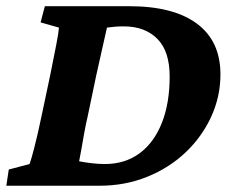

<svg xmlns="http://www.w3.org/2000/svg" viewBox="-28 -593 749 613"><path d="M115.2 -573.2H384.8Q525.4 -573.2 600.6 -517.6Q675.8 -461.9 675.8 -355.5Q675.8 -284.2 646 -219.7Q616.2 -155.3 564 -106Q511.7 -56.6 441.4 -28.3Q371.1 0 290 0H-7.8L0 -51.8L66.4 -69.3Q71.3 -82 81.5 -121.6Q91.8 -161.1 104.5 -221.7L132.8 -355.5Q144.5 -414.1 151.9 -451.7Q159.2 -489.3 160.2 -504.9L101.6 -521.5ZM313.5 -504.9Q310.5 -492.2 301.3 -450.7Q292 -409.2 279.3 -352.5L252 -221.7Q246.1 -197.3 240.7 -167Q235.4 -136.7 231 -111.8Q226.6 -86.9 224.6 -78.1Q244.1 -74.2 265.6 -71.8Q287.1 -69.3 306.6 -69.3Q371.1 -69.3 417.5 -103.5Q463.9 -137.7 488.8 -200.7Q513.7 -263.7 513.7 -348.6Q513.7 -429.7 474.1 -469.2Q434.6 -508.8 367.2 -508.8Q352.5 -508.8 339.8 -507.8Q327.1 -506.8 313.5 -504.9Z"/></svg>

Font: Crimson Pro ExtraBold
Style: Italic
Weight: 800
Italic angle: -12°
Designer: Jacques Le Bailly
Foundry: Baron von Fonthausen
Version: Version 1.003